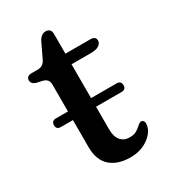

<svg xmlns="http://www.w3.org/2000/svg" viewBox="-151 -664 669 752"><g transform="rotate(-30 183.0 -288.0)"><path d="M19.5 -249.5Q19.5 -269.5 40 -269.5H94V-388.5Q94 -404.5 87.8 -412Q81.5 -419.5 68 -423L43 -428.5Q22 -435 22 -451Q22 -470.5 46 -470.5H73.5Q99 -470.5 110 -495L141 -560Q154 -585 174 -585Q198.5 -585 198.5 -560V-470.5H310.5Q335 -470.5 335 -451.5Q335 -439 323 -430.8Q311 -422.5 285 -422.5H198.5V-269.5H313.5Q334 -269.5 334 -249.5Q334 -230.5 313.5 -230.5H198.5V-128Q198.5 -95.5 213 -78Q227.5 -60.5 253.5 -60.5Q273.5 -60.5 285.5 -68Q297.5 -75.5 305.5 -83.2Q313.5 -91 321.5 -92.5Q328 -92.5 332.2 -87.5Q336.5 -82.5 335.5 -73.5Q333.5 -42 299.8 -16.5Q266 9 217 9Q160 9 127 -20.2Q94 -49.5 94 -109V-230.5H40Q19.5 -230.5 19.5 -249.5Z"/></g></svg>

Font: Fraunces 9pt Soft
Style: Regular
Weight: 400
Version: Version 1.000;[0bf87f6ff]